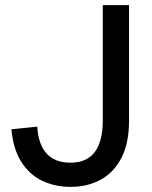

<svg xmlns="http://www.w3.org/2000/svg" viewBox="-20 -717 592 750"><path d="M255.5 13Q194.5 13 144.5 -11Q94.5 -35 63 -85Q31.5 -135 24.5 -212L125.5 -222.5Q134.5 -81.5 255.5 -81.5Q381.5 -81.5 381.5 -247V-697H484V-245Q484 -158.5 454.8 -101.2Q425.5 -44 374 -15.5Q322.5 13 255.5 13Z"/></svg>

Font: Acari Sans Neue SemiBold
Style: Regular
Weight: 600
Designer: Alfredo Marco Pradil (font), Cristiano Sobral (main changes)
Foundry: Hanken Design Co. (font), Cristiano Sobral (main changes)
Version: Version 2.459;March 19, 2022;FontCreator 14.0.0.2808 64-bit;